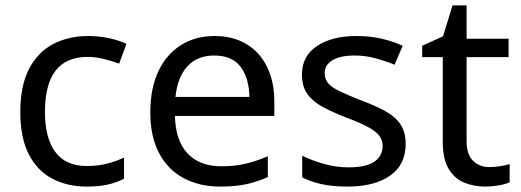

<svg xmlns="http://www.w3.org/2000/svg" viewBox="-20 -679 1924 709"><path d="M300 10Q229 10 173.5 -19Q118 -48 86.5 -109Q55 -170 55 -265Q55 -364 88 -426Q121 -488 177.5 -517Q234 -546 306 -546Q347 -546 385 -537.5Q423 -529 447 -517L420 -444Q396 -453 364 -461Q332 -469 304 -469Q146 -469 146 -266Q146 -169 184.5 -117.5Q223 -66 299 -66Q343 -66 376.5 -75Q410 -84 438 -97V-19Q411 -5 378.5 2.5Q346 10 300 10Z M772 -546Q841 -546 890.5 -516Q940 -486 966.5 -431.5Q993 -377 993 -304V-251H626Q628 -160 672.5 -112.5Q717 -65 797 -65Q848 -65 887.5 -74.5Q927 -84 969 -102V-25Q928 -7 888 1.5Q848 10 793 10Q717 10 658.5 -21Q600 -52 567.5 -113.5Q535 -175 535 -264Q535 -352 564.5 -415Q594 -478 647.5 -512Q701 -546 772 -546ZM771 -474Q708 -474 671.5 -433.5Q635 -393 628 -321H901Q900 -389 869 -431.5Q838 -474 771 -474Z M1478 -148Q1478 -70 1420 -30Q1362 10 1264 10Q1208 10 1167.5 1Q1127 -8 1096 -24V-104Q1128 -88 1173.5 -74.5Q1219 -61 1266 -61Q1333 -61 1363 -82.5Q1393 -104 1393 -140Q1393 -160 1382 -176Q1371 -192 1342.5 -208Q1314 -224 1261 -244Q1209 -264 1172 -284Q1135 -304 1115 -332Q1095 -360 1095 -404Q1095 -472 1150.5 -509Q1206 -546 1296 -546Q1345 -546 1387.5 -536.5Q1430 -527 1467 -510L1437 -440Q1403 -454 1366 -464Q1329 -474 1290 -474Q1236 -474 1207.5 -456.5Q1179 -439 1179 -409Q1179 -387 1192 -371.5Q1205 -356 1235.5 -341.5Q1266 -327 1317 -307Q1368 -288 1404 -268Q1440 -248 1459 -219.5Q1478 -191 1478 -148Z M1787 -62Q1807 -62 1828 -65.5Q1849 -69 1862 -73V-6Q1848 1 1822 5.5Q1796 10 1772 10Q1730 10 1694.5 -4.5Q1659 -19 1637 -55Q1615 -91 1615 -156V-468H1539V-510L1616 -545L1651 -659H1703V-536H1858V-468H1703V-158Q1703 -109 1726.5 -85.5Q1750 -62 1787 -62Z"/></svg>

Font: Noto Sans Living
Style: Regular
Weight: 400
Designer: Monotype Design Team
Foundry: Monotype Imaging Inc.
Version: Version 2.013; ttfautohint (v1.8.4.7-5d5b)